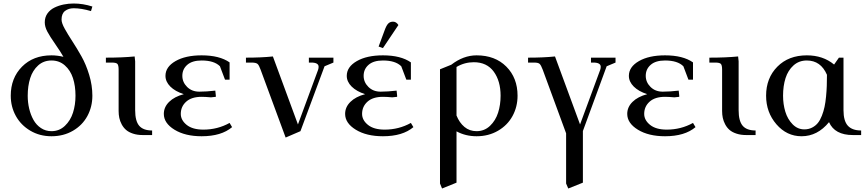

<svg xmlns="http://www.w3.org/2000/svg" viewBox="-20 -766 4923 1089"><path d="M41 -223.1Q41 -323.2 104.7 -387.7Q168.5 -452.1 272 -452.1Q304.2 -452.1 339.8 -443.8Q323.2 -473.1 293.2 -516.1Q263.2 -559.1 248.5 -586.7Q233.9 -614.3 233.9 -639.2Q233.9 -668 249 -689.5Q264.2 -710.9 288.8 -722.9Q313.5 -734.9 341.1 -740.5Q368.7 -746.1 397.9 -746.1Q450.7 -746.1 503.9 -729L496.1 -703.1Q441.4 -719.2 397.9 -719.2Q369.1 -719.2 349.1 -704.1Q329.1 -689 329.1 -654.8Q329.1 -635.3 347.2 -602.8Q365.2 -570.3 390.9 -531Q416.5 -491.7 442.1 -446.3Q467.8 -400.9 485.8 -341.6Q503.9 -282.2 503.9 -223.1Q503.9 -160.2 475.6 -107.9Q447.3 -55.7 393.8 -24.4Q340.3 6.8 272 6.8Q205.1 6.8 151.9 -24.7Q98.6 -56.2 69.8 -108.4Q41 -160.6 41 -223.1ZM137.2 -223.1Q137.2 -185.1 145.5 -149.9Q153.8 -114.7 169.9 -85.9Q186 -57.1 212.4 -39.6Q238.8 -22 272 -22Q316.4 -22 348.1 -52.2Q379.9 -82.5 394 -127Q408.2 -171.4 408.2 -223.1Q408.2 -278.8 393.8 -323Q379.4 -367.2 347.9 -395Q316.4 -422.9 272 -422.9Q227.5 -422.9 196.5 -395Q165.5 -367.2 151.4 -323Q137.2 -278.8 137.2 -223.1Z M580.6 -411.1V-439Q673.8 -439 743.7 -445.8L746.6 -418V-141.1Q746.6 -79.6 769.5 -52.7Q792.5 -25.9 842.8 -25.9V0H789.6Q758.8 0 734.4 -8.1Q710 -16.1 695.1 -29.1Q680.2 -42 670.4 -60.3Q660.6 -78.6 656.7 -97.2Q652.8 -115.7 652.8 -136.2V-371.1Q652.8 -396 645.8 -403.6Q638.7 -411.1 613.8 -411.1Z M909.2 -120.1Q909.2 -158.7 939.2 -188.2Q969.2 -217.8 1022.5 -231.9Q973.6 -247.6 946 -275.1Q918.5 -302.7 918.5 -335.9Q918.5 -386.7 975.3 -419.4Q1032.2 -452.1 1123.5 -452.1Q1225.1 -452.1 1282.2 -412.1V-314H1256.3L1227.5 -390.1Q1194.8 -422.9 1123.5 -422.9Q1070.3 -422.9 1042.2 -398.4Q1014.2 -374 1014.2 -335.9Q1014.2 -299.8 1041.3 -272.9Q1068.4 -246.1 1110.4 -246.1Q1150.9 -246.1 1201.2 -252L1204.1 -224.1V-216.8L1176.3 -213.9Q1144.5 -216.8 1123.5 -216.8Q1066.4 -216.8 1035.9 -189.2Q1005.4 -161.6 1005.4 -120.1Q1005.4 -84.5 1038.8 -57.6Q1072.3 -30.8 1133.3 -30.8Q1213.9 -30.8 1282.2 -68.8L1296.4 -44.9Q1235.4 6.8 1123.5 6.8Q1030.3 6.8 969.7 -30.3Q909.2 -67.4 909.2 -120.1Z M1375 -411.1V-439Q1462.9 -439 1527.8 -445.8L1669.9 -60.1L1784.2 -370.1Q1787.1 -378.9 1787.1 -387.2Q1787.1 -411.1 1745.1 -411.1H1731.9V-439H1871.1V-411.1L1820.8 -390.1L1684.1 -22L1600.1 14.2L1458 -371.1Q1449.2 -396 1440.9 -403.3Q1432.6 -410.6 1409.2 -411.1Z M1937.5 -120.1Q1937.5 -158.7 1967.5 -188.2Q1997.6 -217.8 2050.8 -231.9Q2002 -247.6 1974.4 -275.1Q1946.8 -302.7 1946.8 -335.9Q1946.8 -386.7 2003.7 -419.4Q2060.5 -452.1 2151.9 -452.1Q2253.4 -452.1 2310.5 -412.1V-314H2284.7L2255.9 -390.1Q2223.1 -422.9 2151.9 -422.9Q2098.6 -422.9 2070.6 -398.4Q2042.5 -374 2042.5 -335.9Q2042.5 -299.8 2069.6 -272.9Q2096.7 -246.1 2138.7 -246.1Q2179.2 -246.1 2229.5 -252L2232.4 -224.1V-216.8L2204.6 -213.9Q2172.9 -216.8 2151.9 -216.8Q2094.7 -216.8 2064.2 -189.2Q2033.7 -161.6 2033.7 -120.1Q2033.7 -84.5 2067.1 -57.6Q2100.6 -30.8 2161.6 -30.8Q2242.2 -30.8 2310.5 -68.8L2324.7 -44.9Q2263.7 6.8 2151.9 6.8Q2058.6 6.8 1998 -30.3Q1937.5 -67.4 1937.5 -120.1ZM2127.4 -502 2161.6 -594.2Q2171.4 -621.6 2181.9 -632.3Q2192.4 -643.1 2209.5 -643.1Q2227.5 -643.1 2239.7 -624L2151.9 -493.2Z M2475.6 274.9V-373L2539.6 -398.9Q2608.4 -452.1 2683.1 -452.1Q2788.1 -452.1 2851.8 -388.2Q2915.5 -324.2 2915.5 -223.1Q2915.5 -160.2 2887 -107.9Q2858.4 -55.7 2804.7 -24.4Q2751 6.8 2683.1 6.8Q2620.6 6.8 2569.3 -21V270L2487.3 303.2ZM2569.3 -110.8Q2585.4 -70.3 2614.3 -46.1Q2643.1 -22 2683.1 -22Q2727.5 -22 2759.3 -52.2Q2791 -82.5 2805.2 -127Q2819.3 -171.4 2819.3 -223.1Q2819.3 -306.6 2780.3 -359.9Q2741.2 -413.1 2667.5 -413.1Q2614.7 -413.1 2569.3 -386.2Z M2975.1 -411.1V-439Q3063 -439 3127.9 -445.8L3270 -60.1L3384.3 -370.1Q3387.2 -378.9 3387.2 -387.2Q3387.2 -411.1 3345.2 -411.1H3332V-439H3471.2V-411.1L3420.9 -390.1L3286.1 -22.9V270L3203.1 303.2L3190.9 274.9V-9.8L3058.1 -371.1Q3048.8 -396 3040.8 -403.6Q3032.7 -411.1 3009.3 -411.1Z M3537.6 -120.1Q3537.6 -158.7 3567.6 -188.2Q3597.7 -217.8 3650.9 -231.9Q3602.1 -247.6 3574.5 -275.1Q3546.9 -302.7 3546.9 -335.9Q3546.9 -386.7 3603.8 -419.4Q3660.6 -452.1 3752 -452.1Q3853.5 -452.1 3910.6 -412.1V-314H3884.8L3856 -390.1Q3823.2 -422.9 3752 -422.9Q3698.7 -422.9 3670.7 -398.4Q3642.6 -374 3642.6 -335.9Q3642.6 -299.8 3669.7 -272.9Q3696.8 -246.1 3738.8 -246.1Q3779.3 -246.1 3829.6 -252L3832.5 -224.1V-216.8L3804.7 -213.9Q3772.9 -216.8 3752 -216.8Q3694.8 -216.8 3664.3 -189.2Q3633.8 -161.6 3633.8 -120.1Q3633.8 -84.5 3667.2 -57.6Q3700.7 -30.8 3761.7 -30.8Q3842.3 -30.8 3910.6 -68.8L3924.8 -44.9Q3863.8 6.8 3752 6.8Q3658.7 6.8 3598.1 -30.3Q3537.6 -67.4 3537.6 -120.1Z M4003.4 -411.1V-439Q4096.7 -439 4166.5 -445.8L4169.4 -418V-141.1Q4169.4 -79.6 4192.4 -52.7Q4215.3 -25.9 4265.6 -25.9V0H4212.4Q4181.6 0 4157.2 -8.1Q4132.8 -16.1 4117.9 -29.1Q4103 -42 4093.3 -60.3Q4083.5 -78.6 4079.6 -97.2Q4075.7 -115.7 4075.7 -136.2V-371.1Q4075.7 -396 4068.6 -403.6Q4061.5 -411.1 4036.6 -411.1Z M4325.2 -223.1Q4325.2 -323.2 4388.9 -387.7Q4452.6 -452.1 4556.2 -452.1Q4647.9 -452.1 4710.9 -399.9L4738.3 -439H4764.2V-141.1Q4764.2 -80.1 4788.8 -53Q4813.5 -25.9 4864.3 -25.9V0H4817.4Q4714.4 0 4682.1 -73.2Q4616.7 6.8 4526.4 6.8Q4442.4 6.8 4383.8 -61Q4325.2 -128.9 4325.2 -223.1ZM4421.4 -223.1Q4421.4 -174.8 4434.3 -132.3Q4447.3 -89.8 4475.6 -61Q4503.9 -32.2 4542 -32.2Q4566.4 -32.2 4585.9 -42.2Q4605.5 -52.2 4618.7 -68.4Q4631.8 -84.5 4641.6 -109.6Q4651.4 -134.8 4656.7 -159.9Q4662.1 -185.1 4665.3 -218.5Q4668.5 -252 4669.4 -279.5Q4670.4 -307.1 4670.4 -341.8Q4635.3 -422.9 4556.2 -422.9Q4511.7 -422.9 4480.7 -395Q4449.7 -367.2 4435.5 -323Q4421.4 -278.8 4421.4 -223.1Z"/></svg>

Font: Dihjauti S
Style: Bold
Weight: 700
Designer: T. Christopher White
Version: Version 3.0.0